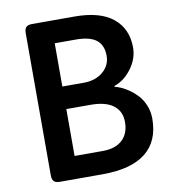

<svg xmlns="http://www.w3.org/2000/svg" viewBox="-79 -769 752 839"><g transform="rotate(-10 296.5 -350.0)"><path d="M307.1 -700.2Q421.4 -700.2 478.8 -652.6Q536.1 -605 536.1 -522.9Q536.1 -473.6 503.9 -429.9Q471.7 -386.2 426.8 -371.1V-367.2Q439 -364.7 454.8 -357.9Q470.7 -351.1 490.5 -337.2Q510.3 -323.2 526.6 -305.2Q543 -287.1 554 -260Q564.9 -232.9 564.9 -202.1Q564.9 -101.6 500.2 -50.8Q435.5 0 309.1 0H119.1Q101.1 0 93 -8.1Q85 -16.1 85 -34.2V-666Q85 -684.1 93 -692.1Q101.1 -700.2 119.1 -700.2ZM295.9 -600.1H202.1V-408.2H296.9Q349.6 -408.2 382.8 -436.5Q416 -464.8 416 -506.8Q416 -554.2 387 -577.1Q357.9 -600.1 295.9 -600.1ZM310.1 -308.1H202.1V-100.1H327.1Q383.8 -100.1 414.3 -128.7Q444.8 -157.2 444.8 -208Q444.8 -256.3 410.4 -282.2Q376 -308.1 310.1 -308.1Z"/></g></svg>

Font: Asap Symbol
Style: Regular
Weight: 900
Designer: Tania Quindós, Elena González Miranda, Marcela Romero, Pablo Cosgaya
Foundry: Omnibus-Type
Version: Version 1.000;PS 001.000;hotconv 1.0.70;makeotf.lib2.5.58329